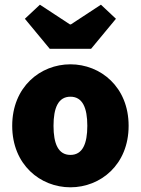

<svg xmlns="http://www.w3.org/2000/svg" viewBox="-20 -786 600 818"><path d="M280 12C408 12 528 -84 528 -250C528 -416 408 -512 280 -512C152 -512 32 -416 32 -250C32 -84 152 12 280 12ZM280 -126C228 -126 208 -174 208 -250C208 -326 228 -374 280 -374C332 -374 352 -326 352 -250C352 -174 332 -126 280 -126ZM192 -578H368L474 -706L410 -766L282 -682H278L150 -766L86 -706Z"/></svg>

Font: Giro Sans Black
Style: Regular
Weight: 900
Designer: Paul D. Hunt
Foundry: Adobe Systems Incorporated
Version: Version 1.000;PS 1.0;hotconv 1.0.88;makeotf.lib2.5.647800